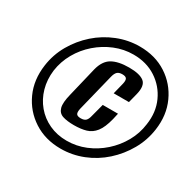

<svg xmlns="http://www.w3.org/2000/svg" viewBox="-127 -731 855 840"><g transform="rotate(30 300.0 -310.5)"><path d="M274.3 -30.3Q196.3 -30.3 137.8 -68.3Q79.3 -106.3 50.5 -169.8Q21.6 -233.3 32.6 -311.3Q40.7 -369.5 69.7 -420.1Q98.8 -470.7 142.4 -509.3Q186 -547.9 240.2 -569.4Q294.3 -591 352.3 -591Q430.3 -591 488.3 -553.4Q546.3 -515.9 575.3 -452.3Q604.3 -388.7 593.3 -311.6Q585.3 -253.5 556.3 -202.5Q527.3 -151.4 483.8 -112.3Q440.3 -73.3 386.3 -51.8Q332.3 -30.3 274.3 -30.3ZM279.6 -73.6Q328.9 -73.6 374.1 -92.2Q419.4 -110.8 456.3 -143.7Q493.2 -176.6 517.4 -219.6Q541.6 -262.6 547.8 -311.4Q557.7 -376.5 533.5 -429.8Q509.3 -483.1 460.4 -514.9Q411.5 -546.7 346.1 -546.7Q297.7 -546.7 252.5 -528.3Q207.2 -509.8 170.1 -477.5Q132.9 -445.2 108.7 -402.5Q84.5 -359.9 77.6 -311.3Q71.6 -262.8 83.7 -219.7Q95.9 -176.6 123.5 -143.7Q151 -110.8 191.1 -92.2Q231.2 -73.6 279.6 -73.6ZM273.6 -148.5Q238.6 -148.5 216.3 -155.8Q194.1 -163.1 187.7 -186.6Q181.4 -210 193.2 -256.4L228.7 -404Q240.8 -452.1 272.2 -470Q303.5 -487.9 357.6 -487.9Q411.4 -487.9 433.7 -470Q456 -452.1 443.9 -404L431.8 -356.4H354.8L369 -413.5Q373.3 -431.9 368.2 -439.7Q363.2 -447.5 346.4 -447.5Q329.7 -447.5 321.4 -439.7Q313 -431.9 308.4 -413.5L261.6 -224.4Q257.4 -205.1 262.2 -197.3Q267.1 -189.4 284.2 -189.4Q301.3 -189.4 309.4 -197.3Q317.6 -205.1 321.9 -224.4L338.8 -288.4H415.8L408.7 -257Q396.9 -210 378.7 -186.9Q360.6 -163.8 334.6 -156.1Q308.7 -148.5 273.6 -148.5Z"/></g></svg>

Font: Alumni Sans Thin
Style: Italic
Weight: 100
Italic angle: -8°
Designer: Robert E. Leuschke
Foundry: Robert E. Leuschke
Version: Version 1.016